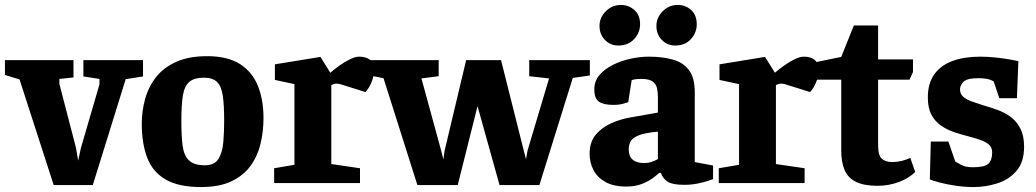

<svg xmlns="http://www.w3.org/2000/svg" viewBox="-42 -740 4189 776"><path d="M175 8 37 -419 -22 -437V-497H255V-427L198 -421V-401L265 -143L274 -91L285 -142L360 -399V-421L295 -431V-497H536V-431L466 -420L333 8Z M770 16Q680 16 627.5 -14.5Q575 -45 553 -102.5Q531 -160 531 -240Q531 -291 544.5 -340Q558 -389 588.5 -428Q619 -467 670 -490Q721 -513 795 -513Q878 -513 928 -481Q978 -449 1000.5 -392.5Q1023 -336 1023 -263Q1023 -211 1011.5 -161Q1000 -111 971.5 -71Q943 -31 894 -7.5Q845 16 770 16ZM786 -72Q825 -72 841 -98Q857 -124 860.5 -165.5Q864 -207 864 -252Q864 -315 858.5 -353Q853 -391 835.5 -408.5Q818 -426 782 -426Q742 -426 722.5 -408.5Q703 -391 697 -353Q691 -315 691 -252Q691 -192 696 -152Q701 -112 721.5 -92Q742 -72 786 -72Z M1066 0V-60L1148 -74V-400L1069 -417V-480L1253 -510L1293 -446Q1309 -460 1330 -475Q1351 -490 1372.5 -500.5Q1394 -511 1410 -511Q1437 -511 1453 -498.5Q1469 -486 1469 -451Q1469 -431 1459.5 -407.5Q1450 -384 1435 -368L1352 -394Q1341 -398 1332.5 -400Q1324 -402 1318 -402Q1311 -402 1306.5 -400Q1302 -398 1297 -396V-77L1413 -60V0Z M1645 8 1508 -424 1447 -436V-497H1731V-432L1661 -423L1663 -417L1740 -135L1750 -96L1755 -131L1842 -497H1983L2074 -135L2084 -96L2090 -131L2175 -416L2177 -423L2097 -432V-497H2342V-435L2273 -425L2138 8H1977L1888 -311L1808 8Z M2489 14Q2437 14 2404 -5Q2371 -24 2356 -54Q2341 -84 2341 -118Q2341 -165 2365 -194.5Q2389 -224 2426.5 -241Q2464 -258 2504 -265L2617 -285V-348Q2617 -366 2613.5 -383Q2610 -400 2596 -410.5Q2582 -421 2551 -421Q2533 -421 2524.5 -419.5Q2516 -418 2511 -416L2497 -327Q2495 -326 2477.5 -321Q2460 -316 2437 -316Q2399 -316 2379.5 -328.5Q2360 -341 2360 -379Q2360 -413 2381.5 -437.5Q2403 -462 2436.5 -478.5Q2470 -495 2508 -503Q2546 -511 2579 -511Q2636 -511 2678 -499Q2720 -487 2743 -456Q2766 -425 2766 -368V-85L2840 -71V-16Q2837 -15 2819.5 -9Q2802 -3 2776.5 2Q2751 7 2724 7Q2677 7 2657.5 -5Q2638 -17 2629 -41H2622Q2615 -34 2597 -20.5Q2579 -7 2552 3.5Q2525 14 2489 14ZM2562 -81Q2578 -81 2591 -85.5Q2604 -90 2617 -97V-208Q2562 -203 2537 -192Q2512 -181 2505.5 -166.5Q2499 -152 2499 -137Q2499 -81 2562 -81ZM2687 -556Q2655 -556 2633 -578.5Q2611 -601 2611 -635Q2611 -669 2636.5 -694.5Q2662 -720 2697 -720Q2729 -720 2751.5 -699.5Q2774 -679 2774 -642Q2774 -608 2750.5 -582Q2727 -556 2687 -556ZM2457 -556Q2425 -556 2403 -578.5Q2381 -601 2381 -635Q2381 -669 2406.5 -694.5Q2432 -720 2467 -720Q2499 -720 2522 -699.5Q2545 -679 2545 -642Q2545 -608 2521 -582Q2497 -556 2457 -556Z M2863 0V-60L2945 -74V-400L2866 -417V-480L3050 -510L3090 -446Q3106 -460 3127 -475Q3148 -490 3169.5 -500.5Q3191 -511 3207 -511Q3234 -511 3250 -498.5Q3266 -486 3266 -451Q3266 -431 3256.5 -407.5Q3247 -384 3232 -368L3149 -394Q3138 -398 3129.5 -400Q3121 -402 3115 -402Q3108 -402 3103.5 -400Q3099 -398 3094 -396V-77L3210 -60V0Z M3505 11Q3450 11 3417.5 -5Q3385 -21 3371.5 -53Q3358 -85 3358 -132V-418H3256V-489L3358 -510L3409 -637H3507V-500H3648V-449L3634 -418H3507V-154Q3507 -111 3522.5 -98Q3538 -85 3563 -85Q3583 -85 3602 -89.5Q3621 -94 3637 -102L3657 -45Q3631 -19 3590 -4Q3549 11 3505 11Z M3894 16Q3857 16 3820 10.5Q3783 5 3755 -2.5Q3727 -10 3716 -15L3720 -168H3791L3819 -87Q3825 -83 3843 -73.5Q3861 -64 3890 -64Q3937 -64 3952.5 -78Q3968 -92 3968 -124Q3968 -144 3955 -155.5Q3942 -167 3920 -174.5Q3898 -182 3872 -189Q3844 -196 3815.5 -205.5Q3787 -215 3762.5 -231.5Q3738 -248 3723 -275.5Q3708 -303 3708 -346Q3708 -403 3734 -439.5Q3760 -476 3807.5 -493.5Q3855 -511 3919 -511Q3951 -511 3983 -507.5Q4015 -504 4040 -499.5Q4065 -495 4074 -493L4068 -343H3997L3974 -411Q3960 -419 3945 -421.5Q3930 -424 3913 -424Q3866 -424 3852 -409.5Q3838 -395 3838 -379Q3838 -361 3850.5 -349.5Q3863 -338 3884 -330.5Q3905 -323 3930 -315Q3958 -307 3987.5 -296.5Q4017 -286 4041.5 -268.5Q4066 -251 4081.5 -221.5Q4097 -192 4097 -147Q4097 -85 4066.5 -49.5Q4036 -14 3989 1Q3942 16 3894 16Z"/></svg>

Font: Faustina ExtraBold
Style: Regular
Weight: 800
Designer: Alfonso Garcia
Foundry: http://www.omnibus-type.com
Version: Version 1.200